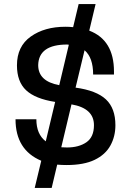

<svg xmlns="http://www.w3.org/2000/svg" viewBox="-20 -860 640 940"><path d="M233 60H150L182 -73Q56 -126 56 -276H158Q158 -203 204 -168L250 -361Q153 -376 108 -418Q63 -460 63 -540Q63 -633 130.5 -681Q198 -729 300 -729Q320 -729 338 -727L365 -840H448L417 -710Q538 -664 538 -510V-495H436Q436 -578 394 -614L350 -431Q452 -417 498.5 -373.5Q545 -330 545 -247Q545 -192 520.5 -147.5Q496 -103 443.5 -77.5Q391 -52 306 -52Q282 -52 260 -54ZM308 -138Q366 -138 403 -163.5Q440 -189 440 -247Q440 -330 330 -349L280 -139ZM270 -443 317 -641 309 -642Q169 -642 167 -541Q167 -462 270 -443Z"/></svg>

Font: Tanohe Sans Medium
Style: Regular
Weight: 500
Designer: Village Type and Design LLC
Foundry: Cooper Hewitt Smithsonian Design Museum
Version: Version 1.00;September 29, 2021;FontCreator 13.0.0.2655 64-b